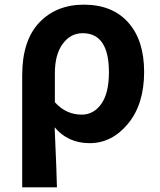

<svg xmlns="http://www.w3.org/2000/svg" viewBox="-20 -594 679 815"><path d="M74.2 201.2V-273.4Q74.2 -421.9 146.5 -498Q218.8 -574.2 335.9 -574.2Q457 -574.2 524.4 -498.5Q591.8 -422.9 591.8 -289.1Q591.8 -151.4 523.4 -68.8Q455.1 13.7 360.4 13.7Q268.6 13.7 211.9 -53.7Q220.7 142.6 221.7 201.2ZM327.1 -107.4Q377.9 -107.4 410.2 -153.3Q442.4 -199.2 442.4 -287.1Q442.4 -453.1 331.1 -453.1Q279.3 -453.1 246.1 -407.7Q212.9 -362.3 212.9 -283.2V-160.2Q259.8 -107.4 327.1 -107.4Z"/></svg>

Font: Gen Shin Gothic Bold
Style: Bold
Weight: 700
Designer: [Source Han Sans]
Ryoko NISHIZUKA  (kana & ideographs); Paul D. Hunt (Latin, Greek & Cyrillic); Wenlong ZHANG  (bopomofo
Version: Version 1.002.20150607